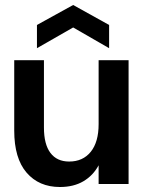

<svg xmlns="http://www.w3.org/2000/svg" viewBox="-20 -737 578 769"><path d="M220 12Q136 12 86.5 -45.5Q37 -103 37 -214V-496H156V-226Q156 -159 182 -124.5Q208 -90 257 -90Q312 -90 343.5 -129Q375 -168 375 -240V-496H495V0H375V-75Q353 -34 314 -11Q275 12 220 12ZM128 -544V-637L273 -717L417 -637V-544L273 -627Z"/></svg>

Font: Host Grotesk Light SemiBold
Style: Regular
Weight: 600
Version: Version 1.003